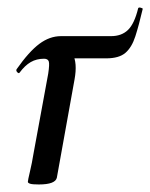

<svg xmlns="http://www.w3.org/2000/svg" viewBox="-20 -482 399 510"><path d="M347 -460Q348 -463 354 -461.5Q360 -460 359 -458Q349 -415 339.5 -385.5Q330 -356 313 -341.5Q296 -327 262 -327H149L126 -362Q160 -362 173 -338.5Q186 -315 178 -271L131 -10Q127 8 83 8Q66 8 60 6Q54 4 54 1Q54 -3 59.5 -26Q65 -49 69 -74L108 -286Q112 -312 109.5 -319Q107 -326 97 -326Q77 -326 61.5 -317Q46 -308 32 -289Q30 -286 26 -290Q22 -294 24 -298Q57 -345 84.5 -365.5Q112 -386 142 -386H275Q303 -386 320 -402.5Q337 -419 347 -460Z"/></svg>

Font: Cormorant SemiBold
Style: Italic
Weight: 600
Italic angle: -10°
Designer: Christian Thalmann (Catharsis Fonts)
Foundry: Catharsis Fonts
Version: Version 4.000